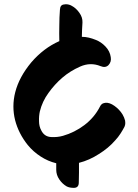

<svg xmlns="http://www.w3.org/2000/svg" viewBox="-20 -862 657 915"><path d="M456.1 -353.5Q460 -362.3 466.8 -367.2Q473.6 -371.1 482.4 -372.1Q502 -374 525.4 -357.4Q548.8 -340.8 563.5 -317.4Q572.3 -302.7 576.2 -287.1Q577.1 -281.2 577.1 -275.4Q577.1 -266.6 573.2 -257.8Q564.5 -241.2 553.7 -224.6Q543 -208 529.3 -193.4Q497.1 -156.2 451.2 -127.9Q406.2 -98.6 356.4 -85.9Q356.4 -62.5 356.4 -39.1Q355.5 -15.6 355.5 7.8Q355.5 32.2 334 33.2Q332 33.2 330.1 33.2Q311.5 33.2 297.9 26.4Q277.3 14.6 262.7 -6.8Q248 -28.3 248 -52.7Q248 -60.5 248 -68.4Q248 -76.2 248 -84Q208 -93.8 173.8 -116.2Q138.7 -138.7 112.3 -170.9Q68.4 -225.6 51.8 -290Q43.9 -322.3 43.9 -354.5Q43.9 -388.7 52.7 -422.9Q71.3 -495.1 128.9 -564.5Q187.5 -632.8 262.7 -666Q261.7 -703.1 262.7 -741.2Q262.7 -778.3 265.6 -815.4Q266.6 -839.8 286.1 -840.8Q290 -841.8 293 -841.8Q309.6 -841.8 322.3 -834Q342.8 -823.2 358.4 -800.8Q374 -779.3 373 -754.9Q372.1 -738.3 371.1 -720.7Q371.1 -704.1 370.1 -686.5Q386.7 -686.5 403.3 -682.6Q419.9 -678.7 436.5 -671.9Q461.9 -662.1 482.4 -640.6Q503.9 -618.2 507.8 -589.8Q511.7 -567.4 497.1 -551.8Q482.4 -537.1 459 -546.9Q411.1 -566.4 362.3 -544.9Q313.5 -523.4 276.4 -491.2Q240.2 -460 210.9 -418.9Q181.6 -378.9 169.9 -331.1Q165 -308.6 166 -284.2Q166 -259.8 176.8 -240.2Q191.4 -210.9 222.7 -209Q252.9 -207 280.3 -214.8Q335 -230.5 381.8 -265.6Q429.7 -301.8 456.1 -353.5Z"/></svg>

Font: TroubleSide
Style: Comic
Weight: 400
Designer: Koroletov
Version: 1_5